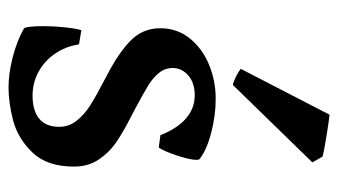

<svg xmlns="http://www.w3.org/2000/svg" viewBox="-190 -584 789 448"><g transform="rotate(90 204.0 -359.5)"><path d="M46.4 -21Q43.5 -22.5 42 -34.9Q40.5 -47.4 40.5 -66.4Q40.5 -89.8 43 -114.5Q45.4 -139.2 49.8 -155.3L83 -149.9Q87.9 -118.2 105 -93.5Q122.1 -68.8 147.5 -55.2Q172.9 -41.5 202.6 -41.5Q237.8 -41.5 256.6 -57.1Q275.4 -72.8 275.4 -103.5Q275.4 -126.5 261 -144.5Q246.6 -162.6 225.3 -176Q204.1 -189.5 167.5 -208.5L156.7 -214.4Q105 -240.7 75.2 -269.3Q45.4 -297.9 45.4 -339.4Q45.4 -378.4 68.6 -407.7Q91.8 -437 129.6 -452.9Q167.5 -468.8 210 -468.8Q249 -468.8 289.3 -458.3Q329.6 -447.8 350.6 -431.2Q352.5 -429.7 352.5 -423.8Q352.5 -409.2 342.3 -378.2Q332 -347.2 323.7 -335.9L294.9 -339.8Q279.3 -379.4 255.6 -399.7Q231.9 -419.9 202.1 -419.9Q172.9 -419.9 155.5 -404.8Q138.2 -389.6 138.2 -368.7Q138.2 -350.6 149.4 -336.7Q160.6 -322.8 178.7 -311.5Q196.8 -300.3 231.9 -281.7L248.5 -272.9Q286.1 -253.9 310.3 -237.5Q334.5 -221.2 351.3 -196.5Q368.2 -171.9 368.2 -138.2Q368.2 -75.2 335.4 -41.3Q302.7 -7.3 261.2 3.7Q219.7 14.6 183.1 14.6Q152.8 14.6 115.2 5.4Q77.6 -3.9 46.4 -21ZM140.1 -527.3 247.1 -734.4Q259.3 -733.4 296.9 -727.3Q334.5 -721.2 344.7 -718.3L358.4 -694.3L177.7 -508.8Q169.9 -510.3 158.2 -516.1Q146.5 -522 140.1 -527.3Z"/></g></svg>

Font: David Libre Medium
Style: Regular
Weight: 500
Version: Version 1.000